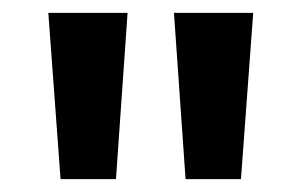

<svg xmlns="http://www.w3.org/2000/svg" viewBox="-20 -734 468 298"><path d="M178 -714H55L74 -456H160ZM373 -714H250L268 -456H354Z"/></svg>

Font: Noto Sans Armenian Condensed SemiBold
Style: Regular
Weight: 600
Width: 3
Designer: Monotype Design Team
Foundry: Monotype Imaging Inc.
Version: Version 2.008